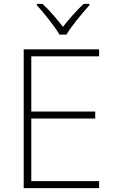

<svg xmlns="http://www.w3.org/2000/svg" viewBox="-20 -968 591 988"><path d="M286 -790H322C346 -832 403 -900 440 -941V-948H410C374 -914 333 -867 304 -830C275 -867 236 -914 199 -948H170V-941C207 -900 262 -832 286 -790ZM490 0V-36H141V-358H470V-394H141V-678H490V-714H102V0Z"/></svg>

Font: Noto Sans Sinhala ExtraLight
Style: Regular
Weight: 200
Designer: Jelle Bosma - Monotype Design Team
Foundry: Monotype Imaging Inc.
Version: Version 2.006